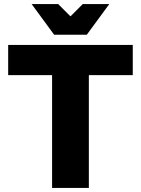

<svg xmlns="http://www.w3.org/2000/svg" viewBox="-20 -920 690 940"><path d="M235 0V-552H20V-700H630V-552H415V0ZM245 -750 135 -900H265L325 -840L385 -900H515L405 -750Z"/></svg>

Font: Golos Text
Style: Bold
Weight: 700
Designer: A.Korolkova, Vitaly Kuzmin
Foundry: ParaType Ltd
Version: Version 2.004